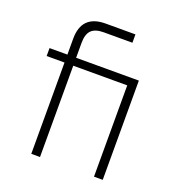

<svg xmlns="http://www.w3.org/2000/svg" viewBox="-128 -805 840 909"><g transform="rotate(20 292.5 -350.0)"><path d="M446 -460H174V0H130V-460H40V-500H130V-580Q130 -700 250 -700H400V-658H255Q213 -658 193.5 -638.5Q174 -619 174 -575V-500H490V0H446Z"/></g></svg>

Font: PT Root UI Web Light
Style: Regular
Weight: 300
Designer: Vitaly Kuzmin
Foundry: ParaType Ltd.
Version: Version 1.000W